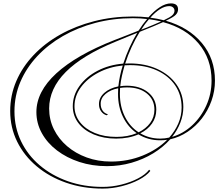

<svg xmlns="http://www.w3.org/2000/svg" viewBox="-20 -789 1304 1129"><path d="M864 216Q841 245 796 268.5Q751 292 695 306Q639 320 584 320Q468 320 369 285.5Q270 251 196 189Q122 127 81 44Q40 -39 40 -136Q40 -229 76 -312.5Q112 -396 178 -465.5Q244 -535 334 -585.5Q424 -636 532.5 -664Q641 -692 761 -692Q809 -692 853 -687Q886 -725 920 -747Q954 -769 985 -769Q1027 -769 1027 -734Q1027 -716 1013.5 -702Q1000 -688 955 -667Q1090 -628 1167 -536Q1244 -444 1244 -315Q1244 -253 1223.5 -196Q1203 -139 1167 -92.5Q1131 -46 1083 -14Q1035 18 981 30Q939 77 881 112.5Q823 148 753.5 168Q684 188 609 188Q522 188 447 163.5Q372 139 315 95.5Q258 52 226 -6Q194 -64 194 -130Q194 -250 311 -357.5Q428 -465 652 -553Q694 -569 729.5 -583Q765 -597 795 -609Q819 -647 845 -677Q805 -682 762 -682Q646 -682 541.5 -654.5Q437 -627 350 -577Q263 -527 199 -458.5Q135 -390 100 -308Q65 -226 65 -134Q65 -39 104 42Q143 123 213.5 183Q284 243 378.5 276.5Q473 310 584 310Q639 310 693.5 296.5Q748 283 792 260Q836 237 857 209ZM975 -753Q949 -753 920.5 -735Q892 -717 864 -685Q905 -680 943 -670Q982 -688 994 -700Q1006 -712 1006 -726Q1006 -738 997.5 -745.5Q989 -753 975 -753ZM856 -676Q832 -649 810 -614Q848 -629 877 -641Q906 -653 928 -663Q893 -671 856 -676ZM1058 -160Q1058 -113 1040.5 -68Q1023 -23 992 16Q1057 -3 1109.5 -51.5Q1162 -100 1193 -168.5Q1224 -237 1224 -315Q1224 -443 1148 -533Q1072 -623 939 -659Q915 -648 881 -634Q847 -620 802 -602Q776 -560 754 -512.5Q732 -465 716 -415Q729 -416 741 -416Q834 -416 905.5 -383Q977 -350 1017.5 -292.5Q1058 -235 1058 -160ZM660 -544Q269 -384 269 -151Q269 -85 297 -28.5Q325 28 374.5 70.5Q424 113 490 137Q556 161 633 161Q732 161 818.5 126Q905 91 963 33Q942 36 922 36Q851 36 794 1Q737 26 663 26Q589 26 531 1.5Q473 -23 440.5 -66Q408 -109 408 -164Q408 -229 447.5 -283.5Q487 -338 554 -373Q621 -408 705 -415Q720 -462 741 -508.5Q762 -555 787 -596Q760 -585 728 -572Q696 -559 660 -544ZM899 -144Q899 -99 874 -63Q849 -27 805 -5Q858 26 922 26Q949 26 975 20Q1009 -18 1028.5 -63Q1048 -108 1048 -157Q1048 -231 1010 -287Q972 -343 903.5 -374.5Q835 -406 745 -406Q729 -406 713 -405Q704 -374 697 -343Q690 -312 687 -282Q706 -285 725 -285Q803 -285 851 -246Q899 -207 899 -144ZM418 -164Q418 -112 450 -71Q482 -30 537.5 -7Q593 16 665 16Q732 16 784 -6Q733 -41 703.5 -101Q674 -161 674 -237Q674 -253 675 -270Q629 -261 600.5 -236.5Q572 -212 572 -179Q572 -155 583.5 -138.5Q595 -122 615 -117L607 -111Q587 -117 574.5 -134.5Q562 -152 562 -177Q562 -215 593.5 -243Q625 -271 676 -281Q679 -310 685.5 -341.5Q692 -373 702 -404Q623 -396 558.5 -362Q494 -328 456 -276.5Q418 -225 418 -164ZM685 -237Q685 -162 714.5 -103Q744 -44 795 -11Q838 -32 863 -66Q888 -100 888 -144Q888 -203 844 -239Q800 -275 727 -275Q706 -275 686 -272Q685 -254 685 -237Z"/></svg>

Font: Ballet 16pt
Style: Regular
Weight: 400
Designer: Maximiliano R. Sproviero
Foundry: Omnibus-Type
Version: Version 1.100; ttfautohint (v1.8.3)